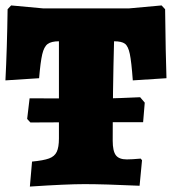

<svg xmlns="http://www.w3.org/2000/svg" viewBox="-20 -678 633 707"><path d="M98 -83Q140 -87 160.5 -94.5Q181 -102 189 -119Q197 -136 197 -168V-526Q169 -526 155.5 -516Q142 -506 135.5 -478Q129 -450 124 -390L0 -382Q6 -499 8 -644L21 -658L140 -647H454L575 -658L588 -644Q590 -475 593 -390L469 -382Q464 -451 458 -479.5Q452 -508 440 -517Q428 -526 400 -526Q395 -344 395 -160Q395 -122 406.5 -106.5Q418 -91 447 -91Q465 -91 498 -94L503 -88L494 6Q362 0 291 0Q225 0 90 9ZM80 -240 89 -316 330 -315Q369 -315 424 -317Q479 -319 496 -320L513 -300L507 -228H301L92 -227Z"/></svg>

Font: Alegreya SC Black
Style: Regular
Weight: 900
Designer: Juan Pablo del Peral
Foundry: Huerta Tipografica
Version: Version 2.007; ttfautohint (v1.6)